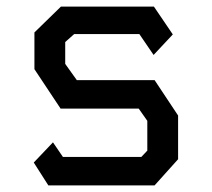

<svg xmlns="http://www.w3.org/2000/svg" viewBox="-20 -560 640 580"><path d="M164 -540H445L502 -456L444 -394L401 -457H204L177 -433V-367L212 -318H447L518 -211V-79L447 0H126L82 -69L140 -130L170 -86H407L425 -105V-195L399 -232H163L84 -351V-462Z"/></svg>

Font: Kode Mono Medium
Style: Regular
Weight: 500
Monospace: yes
Designer: Isa Ozler
Foundry: Kadena LLC
Version: Version 1.206;gftools[0.9.28]